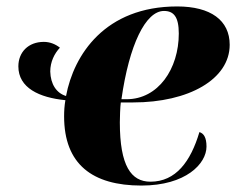

<svg xmlns="http://www.w3.org/2000/svg" viewBox="-20 -566 733 596"><path d="M419 10C557 10 621 -58 621 -111C621 -140 612 -152 599 -156C572 -65 526 -2 447 -2C387 -2 352 -51 352 -186C352 -197 353 -235 355 -248H393C566 -248 693 -320 693 -427C693 -503 634 -546 530 -546C306 -546 209 -396 185 -268C155 -277 137 -305 136 -344C136 -374 149 -400 166 -418C152 -429 135 -436 116 -436C68 -436 37 -404 37 -360C37 -293 102 -263 183 -255C180 -238 179 -221 179 -205C179 -56 267 10 419 10ZM373 -258H357C381 -427 432 -532 489 -532C519 -532 535 -514 535 -462C535 -352 471 -258 373 -258Z"/></svg>

Font: Noto Serif Display ExtraBold
Style: Italic
Weight: 800
Italic angle: -12°
Designer: Monotype Design Team
Foundry: Monotype Imaging Inc.
Version: Version 2.009